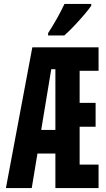

<svg xmlns="http://www.w3.org/2000/svg" viewBox="-20 -954 540 974"><path d="M10 0 144 -714H480V-595H384V-432H465V-311H384V-119H480V0H261V-175H170L141 0ZM240 -603 189 -295H261V-603ZM224 -786Q250 -826 270.5 -863Q291 -900 307 -934H443V-925Q430 -906 406 -878Q382 -850 355.5 -822Q329 -794 306 -774H224Z"/></svg>

Font: Noto Sans Mono ExtraCondensed
Style: Bold
Weight: 700
Width: 2
Designer: Monotype Design Team
Foundry: Monotype Imaging Inc.
Version: Version 2.014